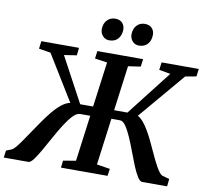

<svg xmlns="http://www.w3.org/2000/svg" viewBox="-127 -1068 1280 1178"><g transform="rotate(10 513.0 -479.0)"><path d="M-29 0 -23 -44.5 10 -57.5Q20.5 -62 34.8 -78.8Q49 -95.5 66.8 -121.2Q84.5 -147 105 -177Q129 -212.5 154.8 -250Q180.5 -287.5 207.5 -320.2Q234.5 -353 261.8 -374.8Q289 -396.5 315 -401L141.5 -683.5L68 -695.5L74 -743H309L303.5 -695.5L225.5 -683.5L376 -403.5H456.5L494 -684.5L417 -695.5L423 -743H708L702 -695.5L624.5 -684L587.5 -403.5H670.5L888 -683L817 -695.5L823.5 -743H1055L1049 -695.5L980.5 -683L736.5 -395Q754 -386.5 771.5 -365.8Q789 -345 805.5 -316.8Q822 -288.5 837.2 -256.8Q852.5 -225 866.5 -194Q878 -168.5 889.2 -145.5Q900.5 -122.5 911 -104.2Q921.5 -86 931 -74.2Q940.5 -62.5 948 -59.5L993.5 -46.5L988.5 0H833Q819 0 803.2 -25.2Q787.5 -50.5 771.2 -90.2Q755 -130 738.5 -174.5Q722 -219 704.5 -259Q687 -299 669.5 -324Q652 -349 633.5 -349H580L541.5 -57.5L624 -44.5L617.5 0H327.5L332.5 -44.5L411 -57.5L449 -344.5H386Q365 -344.5 341.2 -319.5Q317.5 -294.5 292.8 -255.5Q268 -216.5 243.8 -172.2Q219.5 -128 197.2 -88.8Q175 -49.5 156.5 -24.8Q138 0 124.5 0ZM482.5 -820.5Q458.5 -820.5 442.2 -838.5Q426 -856.5 426.5 -882.5Q427.5 -916.5 447.2 -937.2Q467 -958 497.5 -958Q527 -958 542.2 -941Q557.5 -924 557 -899Q556.5 -864.5 537.2 -842.5Q518 -820.5 482.5 -820.5ZM667.5 -820.5Q643 -820.5 627 -838.5Q611 -856.5 611.5 -882.5Q612.5 -916.5 632 -937.2Q651.5 -958 682 -958Q711 -958 726.5 -941Q742 -924 741.5 -899Q741 -864.5 721.8 -842.5Q702.5 -820.5 667.5 -820.5Z"/></g></svg>

Font: Merriweather 20pt SemiBold
Style: Italic
Weight: 600
Italic angle: -7.8°
Version: Version 2.101